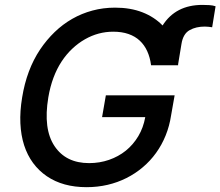

<svg xmlns="http://www.w3.org/2000/svg" viewBox="-20 -769 917 799"><path d="M72.1 -363.3Q90.9 -479.4 147 -563.2Q174 -603.3 207.6 -635.7Q241.1 -668 280.5 -690.5Q320 -713.1 364.7 -725.1Q409.4 -737.2 458.8 -737.2Q522.7 -737.2 572.4 -717.9Q622.2 -698.5 656.6 -663Q710.9 -748.6 822.4 -748.6Q837.4 -748.6 851.6 -747.7Q865.8 -746.8 877.1 -742.9L862.9 -655.5Q856.2 -656.6 848.2 -657.5Q840.2 -658.4 832 -658.4Q795.8 -658.4 769.5 -643.8Q741.8 -628.6 735.1 -585.6L721.2 -501.4V-497.5H608.7Q604.4 -530.2 592.7 -555.9Q581 -581.7 561.6 -599.8Q542.3 -617.9 514.7 -627.5Q487.2 -637.1 451 -637.1Q388.8 -637.1 333.5 -605.5Q305.4 -589.5 280.7 -566.2Q256 -543 236.3 -513Q216.6 -483 202.6 -445.7Q188.6 -408.4 181.1 -364Q159.1 -232.2 207 -160.9Q254.3 -90.2 350.9 -90.2Q394.5 -90.2 433.6 -103.7Q472.7 -117.2 503.6 -142Q534.4 -166.9 555.6 -202.4Q576.7 -237.9 584.5 -281.6H404.8L420.5 -372.2H706.7L692.1 -289.4Q685.4 -245 669.4 -205.4Q653.4 -165.8 629.4 -132.6Q605.5 -99.4 574.2 -73Q543 -46.5 506.2 -28.1Q469.5 -9.6 427.6 0.2Q385.7 9.9 340.2 9.9Q241.8 9.9 175.1 -35.5Q141.7 -58.2 117.7 -90.7Q93.8 -123.2 80.4 -164.6Q67.1 -206 64.8 -255.9Q62.5 -305.8 72.1 -363.3Z"/></svg>

Font: Inter P Medium
Style: Italic
Weight: 500
Italic angle: 9.39999°
Designer: Rasmus Andersson
Foundry: rsms
Version: Version 3.018;git-588b23468